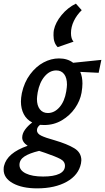

<svg xmlns="http://www.w3.org/2000/svg" viewBox="-79 -746 577 1055"><path d="M215 -552Q215 -571 217 -581Q226 -623 259.5 -663.5Q293 -704 338 -726L370 -690Q343 -664 327 -631Q311 -598 311 -564Q311 -533 325 -517L238 -487Q215 -510 215 -552ZM463 -346 362 -351Q374 -324 374 -287Q374 -266 369 -236Q361 -192 333 -151.5Q305 -111 261 -85Q217 -59 164 -59L141 -60Q124 -47 124 -30Q124 -12 147.5 -0.5Q171 11 222 25Q290 45 329 68.5Q368 92 368 135Q368 140 366 152Q353 216 288 252.5Q223 289 125 289Q43 289 -8 261Q-59 233 -59 186Q-59 173 -57 166Q-40 94 73 55Q43 35 43 10Q43 -12 58.5 -33.5Q74 -55 98 -73Q67 -89 51.5 -119Q36 -149 36 -188Q36 -207 41 -234Q54 -294 86.5 -337.5Q119 -381 160.5 -403Q202 -425 245 -425Q292 -425 323 -401L478 -417ZM289 -281Q289 -318 273.5 -338.5Q258 -359 230 -359Q194 -359 166 -326Q138 -293 128 -238Q124 -212 124 -202Q124 -166 140 -145.5Q156 -125 184 -125Q220 -125 248 -157Q276 -189 285 -244Q289 -270 289 -281ZM169 94Q158 91 136 83Q82 96 55 114Q28 132 28 160Q28 190 63 207Q98 224 158 224Q216 224 247 209Q278 194 278 165Q278 141 252.5 127.5Q227 114 169 94Z"/></svg>

Font: Ysabeau Semibold
Style: Italic
Weight: 600
Italic angle: -12°
Designer: Christian Thalmann (Catharsis Fonts)
Version: Version 0.003